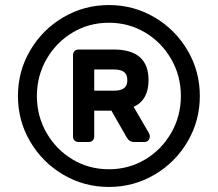

<svg xmlns="http://www.w3.org/2000/svg" viewBox="-20 -730 862 760"><path d="M771 -350Q771 -252 722.5 -169.5Q674 -87 591.5 -38.5Q509 10 411 10Q313 10 230.5 -38.5Q148 -87 99.5 -169.5Q51 -252 51 -350Q51 -448 99.5 -530.5Q148 -613 230.5 -661.5Q313 -710 411 -710Q509 -710 591.5 -661.5Q674 -613 722.5 -530.5Q771 -448 771 -350ZM696 -350Q696 -429 658 -495.5Q620 -562 555 -601Q490 -640 411 -640Q332 -640 267 -601Q202 -562 164 -495.5Q126 -429 126 -350Q126 -271 164 -204.5Q202 -138 267 -99Q332 -60 411 -60Q490 -60 555 -99Q620 -138 658 -204.5Q696 -271 696 -350ZM269 -190V-512Q269 -522 275 -528Q281 -534 291 -534H430Q568 -534 568 -413Q568 -334 509 -307L569 -204Q573 -198 573 -190Q573 -181 567.5 -174.5Q562 -168 551 -168H510Q492 -168 481 -187L421 -292H353V-190Q353 -180 347 -174Q341 -168 331 -168H291Q281 -168 275 -174Q269 -180 269 -190ZM430 -371Q458 -371 471 -381Q484 -391 484 -413Q484 -435 471 -445Q458 -455 430 -455H353V-371Z"/></svg>

Font: Rubik
Style: Regular
Weight: 400
Designer: Hubert & Fischer
Foundry: Hubert & Fischer
Version: Version 1.100